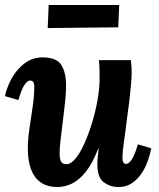

<svg xmlns="http://www.w3.org/2000/svg" viewBox="-21 -742 639 773"><path d="M211 11Q169 11 142.5 -8Q116 -27 103.5 -61.5Q91 -96 91 -143Q91 -180 97.5 -224Q104 -268 110.5 -312Q117 -356 117 -392Q117 -409 111.5 -413.5Q106 -418 101 -418Q90 -418 78 -401Q66 -384 53 -339L-1 -355Q3 -376 14.5 -403Q26 -430 45 -454.5Q64 -479 90 -495Q116 -511 150 -511Q206 -511 225.5 -481Q245 -451 245 -398Q245 -368 241 -330.5Q237 -293 232 -254Q227 -215 223 -180.5Q219 -146 219 -123Q219 -108 222 -98.5Q225 -89 231 -85Q237 -81 247 -81Q264 -81 282.5 -103Q301 -125 318 -162.5Q335 -200 349 -245.5Q363 -291 371.5 -338.5Q380 -386 380 -428Q380 -442 379.5 -465Q379 -488 377 -500H506Q508 -479 508.5 -470.5Q509 -462 509 -452Q509 -431 506.5 -401.5Q504 -372 500 -338Q496 -304 491 -270Q488 -243 484.5 -218Q481 -193 478 -171.5Q475 -150 473.5 -133.5Q472 -117 472 -108Q472 -92 476.5 -87Q481 -82 486 -82Q497 -82 509 -99Q521 -116 534 -161L588 -145Q584 -124 575 -97Q566 -70 550 -45.5Q534 -21 511 -5Q488 11 455 11Q423 11 397 -8Q371 -27 371 -80Q371 -100 373 -114Q375 -128 376 -145H375Q352 -85 325 -51Q298 -17 269 -3Q240 11 211 11ZM171 -629 175 -722H459L455 -632Z"/></svg>

Font: Lora Italic
Style: Italic
Weight: 400
Italic angle: -3°
Designer: Olga Karpushina, Alexei Vanyashin (Cyrillic)
Foundry: Cyreal
Version: Version 2.210; ttfautohint (v1.8.1.43-b0c9)